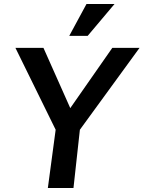

<svg xmlns="http://www.w3.org/2000/svg" viewBox="-20 -939 717 959"><path d="M219 0 258 -291 57 -700H197L331 -399L541 -700H677L379 -291L347 0ZM418 -760H326L412 -919H552Z"/></svg>

Font: Inclusive Sans SemiBold
Style: Italic
Weight: 600
Italic angle: -7°
Designer: Olivia King
Foundry: Olivia King
Version: Version 2.004